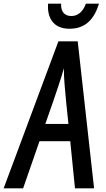

<svg xmlns="http://www.w3.org/2000/svg" viewBox="-65 -1005 582 1055"><path d="M271 -985H199C194 -916 221 -847 317 -847C408 -847 454 -904 479 -985H407C396 -955 374 -917 326 -917C285 -917 268 -948 271 -985ZM347 30H452L362 -778H256L-45 30H62L152 -229H321ZM228 -450C243 -495 272 -577 286 -630C285 -578 294 -493 299 -440L311 -324H184Z"/></svg>

Font: Smiley Sans Oblique
Style: Regular
Weight: 400
Italic angle: -8°
Designer: oooooohmygosh, Nagisa Chen, Janine Sui, Heda Shi, Jian Li
Foundry: atelierAnchor
Version: Version 2.0.1